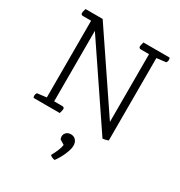

<svg xmlns="http://www.w3.org/2000/svg" viewBox="-209 -789 1128 1203"><g transform="rotate(30 355.5 -187.0)"><path d="M556 5 177 -556V-46H235Q251 -46 251 -32Q251 -25 246 -8L244 0H55Q51 -6 51 -16Q51 -27 58 -36L125 -44V-599H67Q51 -599 51 -613Q51 -620 56 -637L58 -645H182L544 -109V-599H486Q470 -599 470 -613Q470 -620 475 -637L477 -645H666Q670 -639 670 -629Q670 -618 663 -609L596 -601V-5Q587 -1 576.5 1.5Q566 4 556 5ZM365 161 331 140Q330 136 328.5 131Q327 126 327 121Q327 104 339.5 92Q352 80 372 80Q394 80 407.5 95Q421 110 421 135Q421 159 404.5 198Q388 237 363 271Q341 268 328 255Q343 228 353 203.5Q363 179 365 161Z"/></g></svg>

Font: Scope One
Style: Regular
Weight: 400
Designer: Dalton Maag Ltd
Foundry: Dalton Maag Ltd
Version: Version 1.002; ttfautohint (v1.4.1) -l 11 -r 50 -G 50 -x 14 